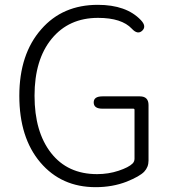

<svg xmlns="http://www.w3.org/2000/svg" viewBox="-20 -762 713 795"><path d="M376 13Q234 13 147 -89.5Q60 -192 60 -365Q60 -538 151 -641Q239 -742 385 -742Q503 -742 563 -679Q588 -653 569 -635Q550 -617 526 -643Q484 -688 386 -688Q265 -688 194 -601.5Q123 -515 123 -365.5Q123 -216 191.5 -128.5Q260 -41 382 -41Q429 -41 471 -55Q513 -69 529 -85Q537 -93 537 -105V-307Q537 -312 532 -312H404Q368 -312 368 -338Q368 -363 404 -363H559Q595 -363 595 -327V-97Q595 -70 577 -51Q559 -32 505 -10Q446 13 376 13Z"/></svg>

Font: Resource Han Rounded KR Light
Style: Regular
Weight: 300
Designer: Cyano Hao (round all glyphs); Ryoko NISHIZUKA 西塚涼子 (kana, bopomofo & ideographs); Paul D. Hunt (Latin, Greek & Cyrillic)
Foundry: Cyano Hao
Version: 0.990